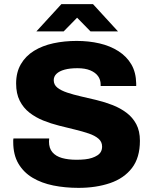

<svg xmlns="http://www.w3.org/2000/svg" viewBox="-20 -897 737 929"><path d="M360 12Q295 12 238 0.5Q181 -11 137.5 -37Q94 -63 69 -105.5Q44 -148 44 -210Q44 -214 44 -219Q44 -224 45 -227H218Q218 -224 217.5 -219.5Q217 -215 217 -212Q217 -180 233.5 -160.5Q250 -141 280 -132.5Q310 -124 350 -124Q372 -124 391 -126Q410 -128 425 -133Q440 -138 451.5 -145.5Q463 -153 468.5 -163.5Q474 -174 474 -188Q474 -211 456.5 -226Q439 -241 409.5 -251Q380 -261 343 -270Q306 -279 266 -289Q226 -299 189 -314Q152 -329 122.5 -352Q93 -375 75.5 -409.5Q58 -444 58 -493Q58 -547 81 -586.5Q104 -626 144.5 -651Q185 -676 238 -687.5Q291 -699 351 -699Q410 -699 461.5 -687Q513 -675 553 -649.5Q593 -624 615.5 -585.5Q638 -547 639 -493V-481H467V-488Q467 -511 454.5 -528.5Q442 -546 417 -556.5Q392 -567 355 -567Q318 -567 292.5 -560Q267 -553 253.5 -540Q240 -527 240 -509Q240 -487 257.5 -473Q275 -459 305 -449Q335 -439 372 -430.5Q409 -422 448.5 -412.5Q488 -403 525 -388.5Q562 -374 592 -351.5Q622 -329 639.5 -296Q657 -263 657 -216Q657 -134 618.5 -84Q580 -34 512.5 -11Q445 12 360 12ZM156 -745 277 -877H430L551 -745H418L324 -841H382L288 -745Z"/></svg>

Font: Archivo SemiBold ExtraBold
Style: Regular
Weight: 800
Version: Version 2.001